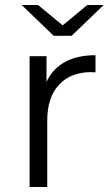

<svg xmlns="http://www.w3.org/2000/svg" viewBox="-20 -752 441 772"><path d="M364 -530V-461L347 -462Q264 -462 217 -411Q170 -360 170 -268V0H99V-526H167V-423Q192 -476 241.5 -503Q291 -530 364 -530ZM397 -732 268 -608H196L67 -732H133L232 -650L331 -732Z"/></svg>

Font: Montserrat-Regular
Style: Regular
Weight: 400
Version: Version 7.200